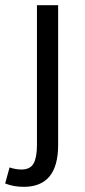

<svg xmlns="http://www.w3.org/2000/svg" viewBox="-60 -506 327 743"><path d="M-40 204 -23 142Q1 150 23 150Q57 150 70 126.5Q83 103 83 55V-486H165V55Q165 217 32 217Q-8 217 -40 204Z"/></svg>

Font: RibengUni
Style: Regular
Weight: 400
Designer: (1) Dr. Andrew Glass (Senior Program Manager at Microsoft Corporation)
(2) Bivuti Chakma (Chakma Font Designer & Keyboar
Foundry: Bivuti Chakma
Version: Version 2.2022; Updated on: 03 June 2022; Friday